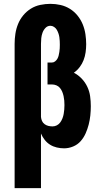

<svg xmlns="http://www.w3.org/2000/svg" viewBox="-20 -763 540 998"><path d="M56 215V-535Q56 -561 60 -587.5Q64 -614 74 -638.5Q84 -663 101 -683.5Q118 -704 140.5 -718Q163 -732 189.5 -737.5Q216 -743 242 -743Q269 -743 295 -737Q321 -731 343.5 -717Q366 -703 383 -682Q400 -661 410 -636.5Q420 -612 424 -585.5Q428 -559 428 -533Q428 -512 425 -491Q422 -470 414.5 -450.5Q407 -431 394 -414Q381 -397 364 -385Q387 -373 405 -354Q423 -335 434 -311.5Q445 -288 448.5 -262.5Q452 -237 452 -211Q452 -187 449.5 -163Q447 -139 441 -115.5Q435 -92 425 -69.5Q415 -47 399 -29Q383 -11 360 -1.5Q337 8 313 8Q294 8 275 3.5Q256 -1 240 -11Q224 -21 212 -36.5Q200 -52 193 -69V215ZM253 -106Q265 -106 275.5 -111.5Q286 -117 293 -126.5Q300 -136 304.5 -147.5Q309 -159 311 -170.5Q313 -182 314 -193.5Q315 -205 315 -217Q315 -229 314 -240.5Q313 -252 310.5 -263.5Q308 -275 303.5 -286Q299 -297 291.5 -306Q284 -315 273 -319.5Q262 -324 250 -324H227V-438H250Q259 -438 266.5 -444Q274 -450 278.5 -458Q283 -466 285 -475Q287 -484 288.5 -493Q290 -502 290.5 -511.5Q291 -521 291 -530Q291 -540 290.5 -550Q290 -560 288.5 -570Q287 -580 283.5 -590Q280 -600 275 -608.5Q270 -617 261 -623Q252 -629 242 -629Q227 -629 216.5 -618Q206 -607 201 -593Q196 -579 194.5 -564.5Q193 -550 193 -535V-155Q194 -144 198.5 -134Q203 -124 212 -117.5Q221 -111 231.5 -108.5Q242 -106 253 -106Z"/></svg>

Font: Iosevka Heavy
Style: Regular
Weight: 900
Monospace: yes
Designer: Belleve Invis
Foundry: Belleve Invis
Version: Version 32.5.0; ttfautohint (v1.8.4)